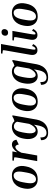

<svg xmlns="http://www.w3.org/2000/svg" viewBox="1440 -2220 1003 3924"><g transform="rotate(-90 1942.0 -258.5)"><path d="M505 -244 501 -223Q480 -113 413.5 -51.5Q347 10 240 10Q167 10 120 -26Q73 -62 55 -124Q37 -186 51 -263L55 -284Q76 -394 142.5 -455.5Q209 -517 315 -517Q389 -517 436.5 -480.5Q484 -444 502 -382.5Q520 -321 505 -244ZM387 -274Q408 -387 386.5 -434.5Q365 -482 317 -482Q265 -482 231 -437Q197 -392 179 -294L168 -233Q148 -120 169.5 -72.5Q191 -25 238 -25Q291 -25 325 -70Q359 -115 376 -213Z M899 -447Q877 -447 847.5 -421.5Q818 -396 783 -325L726 0H611L685 -424Q691 -457 689 -463.5Q687 -470 672 -472L618 -479L623 -507H809L791 -407Q867 -517 953 -517Q986 -517 1012 -497.5Q1038 -478 1048 -425L950 -377Q943 -418 929 -432.5Q915 -447 899 -447Z M1459 -9Q1448 52 1416.5 105Q1385 158 1329 190.5Q1273 223 1188 223Q1109 223 1073 183Q1037 143 1039 78L1096 64Q1092 133 1117.5 161.5Q1143 190 1186 190Q1245 190 1284.5 148.5Q1324 107 1343 1L1355 -66Q1324 -23 1288.5 -6.5Q1253 10 1217 10Q1156 10 1118 -27Q1080 -64 1067.5 -127Q1055 -190 1069 -266L1073 -288Q1087 -363 1122 -414Q1157 -465 1206 -491Q1255 -517 1309 -517Q1386 -517 1427 -465Q1450 -471 1474 -481Q1498 -491 1520 -507H1547ZM1189 -248Q1170 -138 1186.5 -84.5Q1203 -31 1242 -31Q1256 -31 1276.5 -40.5Q1297 -50 1322 -78.5Q1347 -107 1372 -163L1416 -414Q1400 -449 1374 -463Q1348 -477 1322 -477Q1269 -477 1240.5 -430Q1212 -383 1198 -300Z M2093 -244 2089 -223Q2068 -113 2001.5 -51.5Q1935 10 1828 10Q1755 10 1708 -26Q1661 -62 1643 -124Q1625 -186 1639 -263L1643 -284Q1664 -394 1730.5 -455.5Q1797 -517 1903 -517Q1977 -517 2024.5 -480.5Q2072 -444 2090 -382.5Q2108 -321 2093 -244ZM1975 -274Q1996 -387 1974.5 -434.5Q1953 -482 1905 -482Q1853 -482 1819 -437Q1785 -392 1767 -294L1756 -233Q1736 -120 1757.5 -72.5Q1779 -25 1826 -25Q1879 -25 1913 -70Q1947 -115 1964 -213Z M2590 -9Q2579 52 2547.5 105Q2516 158 2460 190.5Q2404 223 2319 223Q2240 223 2204 183Q2168 143 2170 78L2227 64Q2223 133 2248.5 161.5Q2274 190 2317 190Q2376 190 2415.5 148.5Q2455 107 2474 1L2486 -66Q2455 -23 2419.5 -6.5Q2384 10 2348 10Q2287 10 2249 -27Q2211 -64 2198.5 -127Q2186 -190 2200 -266L2204 -288Q2218 -363 2253 -414Q2288 -465 2337 -491Q2386 -517 2440 -517Q2517 -517 2558 -465Q2581 -471 2605 -481Q2629 -491 2651 -507H2678ZM2320 -248Q2301 -138 2317.5 -84.5Q2334 -31 2373 -31Q2387 -31 2407.5 -40.5Q2428 -50 2453 -78.5Q2478 -107 2503 -163L2547 -414Q2531 -449 2505 -463Q2479 -477 2453 -477Q2400 -477 2371.5 -430Q2343 -383 2329 -300Z M2807 -712 2812 -740H3004L2901 -151Q2888 -80 2889 -57.5Q2890 -35 2905 -35Q2919 -35 2935 -51Q2951 -67 2964 -105L3003 -83Q2981 -37 2950 -16Q2919 5 2879 5Q2824 5 2798 -33.5Q2772 -72 2784 -142L2874 -656Q2880 -690 2878 -696.5Q2876 -703 2861 -705Z M3235 -595Q3206 -595 3189.5 -611Q3173 -627 3173 -655Q3173 -686 3193 -708Q3213 -730 3247 -730Q3276 -730 3292.5 -714Q3309 -698 3309 -670Q3309 -639 3289.5 -617Q3270 -595 3235 -595ZM3075 -479 3080 -507H3272L3210 -150Q3198 -80 3198.5 -57.5Q3199 -35 3214 -35Q3228 -35 3244 -51Q3260 -67 3273 -105L3312 -83Q3290 -37 3259 -16Q3228 5 3188 5Q3133 5 3107 -33.5Q3081 -72 3093 -142L3142 -423Q3148 -457 3146 -463.5Q3144 -470 3129 -472Z M3832 -244 3828 -223Q3807 -113 3740.5 -51.5Q3674 10 3567 10Q3494 10 3447 -26Q3400 -62 3382 -124Q3364 -186 3378 -263L3382 -284Q3403 -394 3469.5 -455.5Q3536 -517 3642 -517Q3716 -517 3763.5 -480.5Q3811 -444 3829 -382.5Q3847 -321 3832 -244ZM3714 -274Q3735 -387 3713.5 -434.5Q3692 -482 3644 -482Q3592 -482 3558 -437Q3524 -392 3506 -294L3495 -233Q3475 -120 3496.5 -72.5Q3518 -25 3565 -25Q3618 -25 3652 -70Q3686 -115 3703 -213Z"/></g></svg>

Font: Inria Serif
Style: Bold Italic
Weight: 700
Italic angle: -10°
Designer: Black Foundry Team
Foundry: Black Foundry
Version: Version 1.000; ttfautohint (v1.8.3)